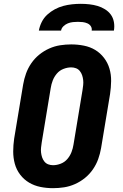

<svg xmlns="http://www.w3.org/2000/svg" viewBox="-20 -975 640 1003"><path d="M257 8Q223 8 191 1.5Q159 -5 132 -21Q105 -37 85.5 -62.5Q66 -88 57.5 -119Q49 -150 49 -183.5Q49 -217 54 -251L101 -534Q106 -563 116 -591Q126 -619 143.5 -644.5Q161 -670 185 -689.5Q209 -709 237 -721.5Q265 -734 294 -738.5Q323 -743 352 -743Q386 -743 418.5 -736.5Q451 -730 477.5 -714Q504 -698 523.5 -672.5Q543 -647 552 -616Q561 -585 560.5 -551.5Q560 -518 555 -484L508 -201Q503 -172 493 -144Q483 -116 465.5 -90.5Q448 -65 424 -45.5Q400 -26 372 -13.5Q344 -1 315 3.5Q286 8 257 8ZM257 -112Q277 -112 297.5 -120Q318 -128 332 -144.5Q346 -161 353.5 -180.5Q361 -200 364 -220L411 -504Q413 -517 414.5 -530.5Q416 -544 414.5 -557Q413 -570 409 -582Q405 -594 397 -604Q389 -614 377 -618.5Q365 -623 352 -623Q332 -623 311.5 -615Q291 -607 277 -590.5Q263 -574 255.5 -554.5Q248 -535 245 -515L198 -231Q196 -218 194.5 -204.5Q193 -191 194.5 -178Q196 -165 200 -153Q204 -141 212 -131Q220 -121 232 -116.5Q244 -112 257 -112ZM183 -815Q187 -838 198 -860Q209 -882 227 -898.5Q245 -915 266.5 -926.5Q288 -938 310.5 -944Q333 -950 356 -952.5Q379 -955 402 -955Q425 -955 447 -952.5Q469 -950 489.5 -944Q510 -938 528.5 -926.5Q547 -915 559 -898.5Q571 -882 575 -860Q579 -838 575 -815H459Q461 -828 454.5 -838Q448 -848 436.5 -853Q425 -858 412.5 -859.5Q400 -861 387 -861Q374 -861 360.5 -859.5Q347 -858 334.5 -853Q322 -848 311.5 -838Q301 -828 299 -815Z"/></svg>

Font: Iosevka Heavy Extended Oblique
Style: Regular
Weight: 900
Width: 7
Italic angle: -9°
Monospace: yes
Designer: Belleve Invis
Foundry: Belleve Invis
Version: Version 32.5.0; ttfautohint (v1.8.4)